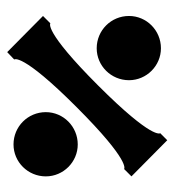

<svg xmlns="http://www.w3.org/2000/svg" viewBox="5 -564 496 547"><g transform="rotate(90 253.5 -290.0)"><path d="M46 -185C46 -185 66 -164 223 -321C379 -477 359 -498 359 -498L379 -518L482 -416L461 -395C461 -395 441 -416 284 -259C128 -103 149 -82 149 -82L128 -62L25 -164ZM208 -409C208 -358 167 -317 117 -317C66 -317 25 -358 25 -409C25 -459 66 -500 117 -500C167 -500 208 -459 208 -409ZM482 -172C482 -121 441 -80 391 -80C340 -80 299 -121 299 -172C299 -222 340 -263 391 -263C441 -263 482 -222 482 -172Z"/></g></svg>

Font: Ouroboros
Style: Regular
Weight: 400
Designer: Ariel Martín Pérez
Foundry: Velvetyne Type Foundry
Version: Version 2.001;hotconv 1.0.109;makeotfexe 2.5.65596